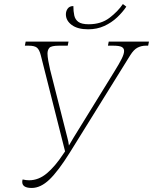

<svg xmlns="http://www.w3.org/2000/svg" viewBox="-20 -920 757 950"><path d="M137 10Q90 10 90 -20Q90 -26 92 -32Q100 -30 108.5 -29Q117 -28 124 -28Q171 -28 212 -62.5Q253 -97 293 -158L302 -171L182 -646Q175 -674 163 -684Q151 -694 121 -694H103L107 -714H319L315 -694H273Q234 -694 224.5 -683.5Q215 -673 215 -655Q215 -641 219 -618.5Q223 -596 228 -575L313 -240Q316 -229 318 -219.5Q320 -210 321 -200Q332 -220 344 -239L547 -568Q570 -605 582 -629Q594 -653 594 -668Q594 -681 582.5 -687.5Q571 -694 539 -694H514L518 -714H717L713 -694H701Q680 -694 661 -684.5Q642 -675 624 -646L326 -166Q268 -73 224.5 -31.5Q181 10 137 10ZM416 -775Q364 -775 335 -796.5Q306 -818 306 -849Q306 -865 315 -877.5Q324 -890 343 -890Q343 -864 347.5 -843.5Q352 -823 368 -811.5Q384 -800 419 -800Q480 -800 521.5 -831.5Q563 -863 588 -900L605 -887Q587 -860 559.5 -834Q532 -808 496 -791.5Q460 -775 416 -775Z"/></svg>

Font: Noto Serif Thin
Style: Italic
Weight: 100
Italic angle: -12°
Designer: Monotype Design Team
Foundry: Monotype Imaging Inc.
Version: Version 2.014; ttfautohint (v1.8.4.7-5d5b)